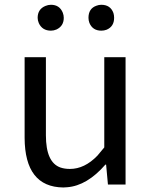

<svg xmlns="http://www.w3.org/2000/svg" viewBox="-20 -787 646 819"><path d="M250 12.7Q85.9 10.7 85 -199.2V-543H175.8V-210Q175.8 -93.8 238.3 -72.3Q255.9 -66.4 278.3 -66.4Q340.8 -66.4 395.5 -123Q409.2 -138.7 424.8 -158.2V-543H515.6V0H440.4L432.6 -85H429.7Q351.6 4.9 266.6 11.7Q257.8 12.7 250 12.7ZM197.3 -656.2Q160.2 -656.2 145.5 -688.5Q140.6 -700.2 140.6 -710.9Q140.6 -748 173.8 -761.7Q185.5 -766.6 197.3 -766.6Q234.4 -766.6 248 -732.4Q252 -721.7 252 -710.9Q252 -675.8 220.7 -661.1Q209 -656.2 197.3 -656.2ZM412.1 -656.2Q375 -656.2 361.3 -689.5Q357.4 -700.2 357.4 -710.9Q357.4 -751 391.6 -762.7Q401.4 -766.6 412.1 -766.6Q451.2 -766.6 463.9 -731.4Q466.8 -721.7 466.8 -710.9Q466.8 -673.8 434.6 -660.2Q423.8 -656.2 412.1 -656.2Z"/></svg>

Font: Taipei Sans TC Beta
Style: Regular
Weight: 400
Designer: JT Foundry
Foundry: JT Foundry
Version: Version 1.000